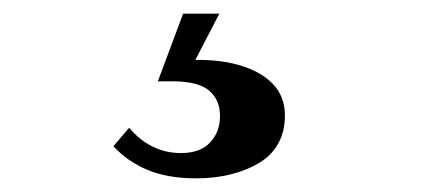

<svg xmlns="http://www.w3.org/2000/svg" viewBox="-20 -24 640 281"><path d="M301 -4 258 79 254 64Q297 62 329 71Q361 80 379 98.5Q397 117 397 145Q397 168 387.5 185.5Q378 203 360 214Q342 225 318.5 231Q295 237 267 237Q225 237 195.5 224.5Q166 212 146 190L169 163Q180 176 192 184Q204 192 217 196Q230 200 245 200Q273 200 287.5 184.5Q302 169 302 146Q302 122 286 108.5Q270 95 232 95H211L248 -4Z"/></svg>

Font: Roboto Serif 144pt SemiBold
Style: Regular
Weight: 600
Version: Version 1.008